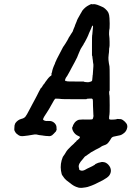

<svg xmlns="http://www.w3.org/2000/svg" viewBox="-20 -661 653 954"><path d="M435 -641Q436 -641 436.5 -640Q437 -639 441 -640Q447 -640 452 -640Q463 -638 474 -633Q476 -632 481 -630Q495 -625 502 -618Q504 -615 505 -615Q506 -615 509.5 -610.5Q513 -606 513.5 -606Q514 -606 514.5 -604.5Q515 -603 516.5 -601Q518 -599 519 -597Q523 -587 524 -571Q524 -567 525 -544Q525 -516 523 -513Q523 -513 522.5 -507Q522 -501 522 -497.5Q522 -494 522 -489Q522 -484 523 -480Q524 -476 524.5 -453Q525 -430 523.5 -426Q522 -422 522 -412Q522 -402 520 -390Q518 -373 519 -363Q520 -356 521 -347Q523 -337 524 -331Q525 -329 525 -270V-211L523 -208Q522 -204 522.5 -197.5Q523 -191 523 -191Q525 -189 525 -138Q525 -96 524 -93Q522 -83 522 -73Q522 -68 527 -67Q533 -66 546 -67Q552 -68 556 -68L563 -70L581 -69Q591 -66 601 -56Q611 -46 612 -38Q614 -29 610 -19Q605 -6 595 1Q591 3 588 6Q579 12 563 14Q555 15 544 18Q539 19 534 24Q531 28 526 37Q519 48 512 54Q509 56 505 58Q485 65 482 68Q481 70 469 76Q457 82 455 83Q453 84 450 86Q433 94 415 108Q409 113 405.5 114.5Q402 116 399.5 119.5Q397 123 391 130Q379 143 374 153Q371 160 371 165Q371 172 373 174Q373 175 373 175V180Q375 185 381 186Q389 189 400 184Q403 183 404 182Q405 181 413 177Q446 162 452 157V156Q451 155 468 148L485 144H486Q487 144 491 144Q495 144 498 145Q508 147 518 157Q531 171 531 187Q531 200 522 212Q514 222 490 235Q447 258 424 265Q420 266 415 268Q408 270 390 272Q384 273 375 272Q366 271 364 269Q364 269 360 268Q344 262 330 250Q326 247 322 244Q309 235 302 227Q299 223 298 222Q297 221 294.5 217Q292 213 291 212Q286 208 283 187Q278 153 292 119Q294 115 295 114.5Q296 114 301 106Q313 85 318 81Q320 80 324 75Q333 65 346 54Q353 47 353 46.5Q353 46 356 44Q361 40 360 39Q360 38 365 35Q377 26 377 21Q377 17 370 15Q353 8 344 -8Q340 -15 339 -21Q338 -29 339 -29Q340 -28 341.5 -33.5Q343 -39 343.5 -39.5Q344 -40 346 -44Q355 -61 372 -66Q384 -68 423 -67Q438 -67 440 -69Q442 -71 444 -81Q445 -86 444 -90Q443 -102 442 -137Q442 -163 441 -166Q440 -169 438 -170L437 -171H426Q415 -171 412 -170L409 -168H361Q279 -168 278 -170Q278 -170 268.5 -170.5Q259 -171 256 -171Q251 -170 236 -141Q224 -119 216 -107Q194 -75 194 -68Q194 -64 203 -61Q211 -59 217 -60Q231 -61 240 -57Q255 -50 260 -35Q261 -31 261 -25V-19H262L261 -16Q258 -7 257 -7Q256 -7 253.5 -3.5Q251 0 246.5 4Q242 8 242 8Q242 10 233 14Q231 15 227 15.5Q223 16 222.5 15.5Q222 15 219 15Q209 15 196 13Q193 12 190 12Q175 11 160 7Q155 6 140 9Q119 13 98 15Q94 15 90.5 15.5Q87 16 83 15Q73 13 62 3Q56 -3 53 -10Q51 -13 51 -18.5Q51 -24 51.5 -27Q52 -30 52 -34.5Q52 -39 54 -43Q56 -47 55.5 -47.5Q55 -48 57 -50Q68 -65 85 -70Q99 -73 106 -81Q111 -86 129 -121Q131 -125 139 -140Q147 -155 153.5 -167Q160 -179 163 -185Q166 -191 173 -205Q181 -220 182.5 -222.5Q184 -225 185 -225Q187 -225 191 -233Q191 -235 192 -235Q193 -235 196 -241Q196 -241 197 -242Q197 -242 197.5 -242.5Q198 -243 199 -244Q200 -246 200.5 -246Q201 -246 202 -248Q203 -250 205 -253Q205 -253 206 -254.5Q207 -256 208 -257Q209 -258 211 -261Q213 -264 214 -265Q215 -266 215 -266.5Q215 -267 217 -269Q219 -271 219 -271.5Q219 -272 222 -275Q225 -278 225 -278Q226 -278 229 -282Q230 -283 231 -283Q232 -283 232.5 -284Q233 -285 233.5 -285Q234 -285 235 -286Q236 -287 236 -289Q236 -291 236 -292Q236 -293 235.5 -293.5Q235 -294 236 -296Q237 -298 237.5 -300Q238 -302 238.5 -303Q239 -304 239 -304.5Q239 -305 239 -307Q240 -310 242 -318Q243 -321 245 -326.5Q247 -332 248 -334Q251 -342 253 -345Q254 -347 253.5 -347Q253 -347 254 -349Q255 -351 256 -353.5Q257 -356 259.5 -361Q262 -366 262 -367Q262 -368 287 -415Q292 -426 293.5 -427.5Q295 -429 297.5 -433Q300 -437 301.5 -439Q303 -441 304 -443Q305 -445 305.5 -445Q306 -445 307 -447.5Q308 -450 309 -451Q310 -452 314.5 -460Q319 -468 319 -468.5Q319 -469 321.5 -473.5Q324 -478 324 -478Q325 -478 330 -487Q334 -493 335 -495Q336 -496 337.5 -498.5Q339 -501 339 -501L342 -506Q342 -507 343 -509.5Q344 -512 344 -512.5Q344 -513 346 -517.5Q348 -522 348 -522.5Q348 -523 348.5 -523.5Q349 -524 350.5 -528Q352 -532 352.5 -533.5Q353 -535 353 -536Q353 -537 354.5 -539.5Q356 -542 356 -543Q356 -544 358.5 -549Q361 -554 361 -555Q362 -562 381 -594Q387 -604 387 -604Q386 -604 389 -608Q403 -626 421 -635Q430 -640 435 -641ZM442 -532Q441 -537 437 -530Q437 -529 432 -517.5Q427 -506 422.5 -496.5Q418 -487 418 -485Q415 -477 401 -451Q398 -447 397 -445Q395 -439 389 -431Q387 -428 385 -424.5Q383 -421 381 -418Q379 -415 376.5 -408Q374 -401 371.5 -396.5Q369 -392 368 -388Q367 -382 351 -352Q345 -341 341.5 -334.5Q338 -328 335 -322.5Q332 -317 325.5 -304.5Q319 -292 316.5 -288.5Q314 -285 314 -284L307 -274Q302 -263 303 -260Q303 -258 304.5 -258Q306 -258 306 -260L307 -261L308 -260Q309 -258 312 -257Q315 -256 355.5 -256Q396 -256 396 -256Q396 -254 407 -253Q418 -252 423 -253Q426 -254 426.5 -254.5Q427 -255 429 -255Q436 -256 438 -262Q439 -267 440 -282Q440 -288 441 -289Q442 -293 443 -318Q444 -327 444 -332Q445 -339 442 -353Q442 -356 441.5 -360Q441 -364 440 -369.5Q439 -375 439 -379Q439 -384 437 -385Q437 -386 437 -436.5Q437 -487 438 -487.5Q439 -488 439 -494Q440 -505 441 -516Q443 -530 442 -532Z"/></svg>

Font: TT2020 Style E
Style: Italic
Weight: 400
Italic angle: -15°
Version: Version 0.2.000